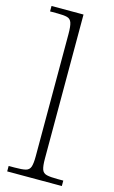

<svg xmlns="http://www.w3.org/2000/svg" viewBox="-118 -806 504 852"><g transform="rotate(15 133.5 -380.0)"><path d="M8 0V-25H35Q69 -25 85.5 -29Q102 -33 107.5 -48.5Q113 -64 113 -98V-659Q113 -695 107.5 -711Q102 -727 86.5 -731Q71 -735 43 -735H8V-760H155V-98Q155 -64 160.5 -48.5Q166 -33 183 -29Q200 -25 233 -25H259V0Z"/></g></svg>

Font: Noto Serif Hebrew ExtraLight
Style: Regular
Weight: 250
Version: Version 2.003